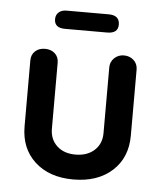

<svg xmlns="http://www.w3.org/2000/svg" viewBox="-45 -580 530 630"><g transform="rotate(5 220.0 -265.0)"><path d="M305 -367Q305 -385 318 -397.5Q331 -410 350 -410Q369 -410 382 -398Q395 -386 395 -367V-150Q395 -77 347 -33.5Q299 10 219 10Q140 10 92.5 -33.5Q45 -77 45 -150V-367Q45 -386 57.5 -397.5Q70 -409 90 -409Q110 -409 122.5 -397.5Q135 -386 135 -367V-150Q135 -115 158 -93.5Q181 -72 219 -72Q258 -72 281.5 -93.5Q305 -115 305 -150ZM149 -480Q114 -480 114 -509Q114 -523 123.5 -531.5Q133 -540 149 -540H288Q324 -540 324 -509Q324 -480 288 -480Z"/></g></svg>

Font: Dongle
Style: Bold
Weight: 700
Designer: Yanghee Ryu
Foundry: Yanghee Ryu
Version: Version 2.000